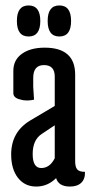

<svg xmlns="http://www.w3.org/2000/svg" viewBox="-20 -675 336 705"><path d="M133 -183Q100 -161 100 -109.5Q100 -58 131.5 -58Q163 -58 181 -94V-215ZM144 -500Q256 -500 256 -401V-83Q256 -62 263.5 -53Q271 -44 292 -44Q293 -18 278.5 -4Q264 10 237 10Q195 10 186 -21Q155 10 113 10Q71 10 46 -22Q21 -54 21 -108Q21 -190 90 -232L181 -286V-394Q181 -436 141.5 -436Q102 -436 102 -389V-356L105 -309Q92 -306 78.5 -306Q65 -306 53 -310Q29 -316 29 -333V-415Q29 -455 60.5 -477.5Q92 -500 144 -500ZM85 -541Q42 -541 42 -598Q42 -655 85 -655Q128 -655 128 -598Q128 -541 85 -541ZM198 -541Q155 -541 155 -598Q155 -655 198 -655Q241 -655 241 -598Q241 -541 198 -541Z"/></svg>

Font: Medula One
Style: Regular
Weight: 400
Designer: Luciano Vergara
Foundry: Luciano Vergara
Version: Version 1.002